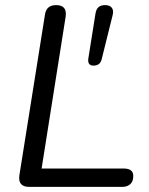

<svg xmlns="http://www.w3.org/2000/svg" viewBox="-20 -732 583 752"><path d="M95 0Q49 0 56 -46L156 -674Q161 -712 200 -712Q244 -712 237 -666L143 -72H464Q502 -72 502 -43Q502 -21 490 -10.5Q478 0 459 0ZM346 -475Q322 -475 326 -503L354 -679Q357 -697 366.5 -704.5Q376 -712 392 -712Q410 -712 418 -701.5Q426 -691 421 -672L378 -499Q372 -475 346 -475Z"/></svg>

Font: Nunito
Style: Italic
Weight: 400
Italic angle: -9°
Designer: Vernon Adams
Foundry: Vernon Adams
Version: Version 3.601; ttfautohint (v1.8.2.53-6de2)